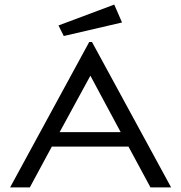

<svg xmlns="http://www.w3.org/2000/svg" viewBox="-20 -817 790 837"><path d="M636 0 540 -178H206L110 0H24L369 -634H381L726 0ZM374 -487 240 -241H506ZM258 -660 235 -706 478 -797 512 -719Z"/></svg>

Font: Inconsolata ExtraExpanded Thin
Style: Regular
Weight: 100
Width: 8
Monospace: yes
Designer: Raph Levien, Cyreal, Brenton Simpson
Foundry: Raph Levien, Cyreal, Google
Version: Version 3.100; ttfautohint (v1.8.4.7-5d5b)